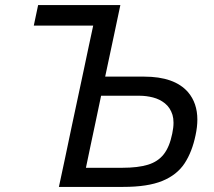

<svg xmlns="http://www.w3.org/2000/svg" viewBox="-20 -733 838 753"><path d="M463.5 0H211Q223.5 -59 235.5 -114.5Q247 -170 261 -236L309 -461Q319 -509 327.8 -550.2Q336.5 -591.5 345.5 -632.5H112.5L129.5 -713H452Q439 -653 427.5 -597Q415.5 -540.5 401 -472.5L392.5 -432.5H545Q664.5 -432.5 717.5 -371.5Q754 -328.5 754 -264Q754 -235.5 747 -203Q733.5 -137.5 703.8 -92.2Q674 -47 616.8 -23.5Q559.5 0 463.5 0ZM317 -75H460Q521 -75 560.2 -87Q599.5 -99 622.2 -128Q645 -157 655.5 -209Q660.5 -232.5 660.5 -251.5Q660.5 -269 656.5 -282.5Q647.5 -311 627 -327.5Q606.5 -344 580 -350.8Q553.5 -357.5 528 -357.5H376.5L354 -250.5Q343.5 -201.5 334.8 -160.2Q326 -119 317 -75Z"/></svg>

Font: Heraclito
Style: Italic
Weight: 400
Italic angle: -12°
Designer: Kostas Bartsokas (font) & Cristiano Sobral (main changes)
Foundry: Kostas Bartsokas (font) & Cristiano Sobral (main changes)
Version: Version 1.00;July 8, 2020;FontCreator 13.0.0.2655 64-bit